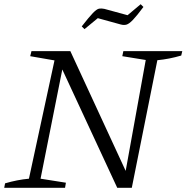

<svg xmlns="http://www.w3.org/2000/svg" viewBox="-26 -889 883 909"><path d="M558 -647H837L832 -626Q774 -609 719 -604L598 0H529L269 -560L166 -43L286 -24L282 0H-6L-2 -21Q56 -38 111 -43L232 -603L117 -623L123 -647H307L569 -80L664 -605L553 -623ZM374 -751 361 -764Q396 -809 414 -827.5Q432 -846 443 -848Q454 -850 468 -847L578 -817L640 -869L653 -856Q621 -813 603 -794.5Q585 -776 573 -772.5Q561 -769 546 -773L437 -803Z"/></svg>

Font: Piazzolla SC Light
Style: Italic
Weight: 300
Italic angle: -11.3°
Designer: Juan Pablo del Peral
Foundry: Huerta Tipografica
Version: Version 1.330